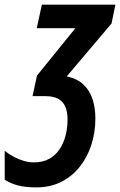

<svg xmlns="http://www.w3.org/2000/svg" viewBox="-91 -565 516 825"><path d="M65.9 240.2Q18.6 240.2 -13.4 231.9Q-45.4 223.6 -70.8 207V83Q-52.7 97.7 -31.5 108.9Q-10.3 120.1 12 126.5Q34.2 132.8 54.2 132.8Q91.8 132.8 119.1 118.2Q146.5 103.5 164.1 77.6Q181.6 51.8 190.4 18.8Q199.2 -14.2 199.2 -50.8Q199.2 -86.4 188.7 -108.6Q178.2 -130.9 157.2 -141.4Q136.2 -151.9 104 -151.9H48.8L67.9 -240.2L232.9 -443.8H66.9L88.9 -544.9H404.8L388.2 -463.9L195.8 -236.8Q239.7 -227.5 266.8 -202.4Q293.9 -177.2 306.4 -139.9Q318.8 -102.5 318.8 -56.2Q318.8 4.4 301.3 58.1Q283.7 111.8 250.7 152.8Q217.8 193.8 170.9 217Q124 240.2 65.9 240.2Z"/></svg>

Font: Open Sans Condensed
Style: Italic
Weight: 400
Width: 3
Italic angle: -12°
Designer: Monotype Design Team
Foundry: Monotype Imaging Inc.
Version: Version 3.000